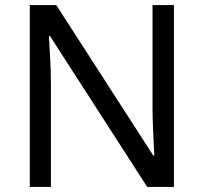

<svg xmlns="http://www.w3.org/2000/svg" viewBox="-20 -734 800 754"><path d="M663 0H558L176 -593H172Q174 -558 177 -506Q180 -454 180 -399V0H97V-714H201L582 -123H586Q585 -139 583.5 -171Q582 -203 580.5 -241Q579 -279 579 -311V-714H663Z"/></svg>

Font: Go Noto Current
Style: Regular
Weight: 400
Designer: Monotype Design Team
Foundry: Monotype Imaging Inc.
Version: Version 2.007; ttfautohint (v1.8) -l 8 -r 50 -G 200 -x 14 -D